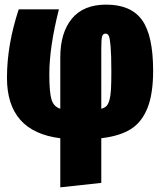

<svg xmlns="http://www.w3.org/2000/svg" viewBox="-20 -574 694 821"><path d="M634.8 -271Q634.8 -172.4 610.4 -111.6Q585.9 -50.8 538.8 -21.5Q491.7 7.8 413.1 17.1V208L237.8 227.1V17.1Q9.8 -11.2 9.8 -241.2Q9.8 -382.3 60.1 -534.2H231.9Q190.9 -372.6 190.9 -255.9Q190.9 -180.2 200 -149.2Q209 -118.2 237.8 -108.9V-329.1Q237.8 -433.6 287.1 -493.9Q336.4 -554.2 434.1 -554.2Q540 -554.2 587.4 -488.3Q634.8 -422.4 634.8 -271ZM413.1 -108.9Q427.2 -112.8 435.1 -120.4Q442.9 -127.9 448 -146.5Q453.1 -165 454.6 -192.6Q456.1 -220.2 456.1 -269Q456.1 -339.8 452.9 -376Q449.7 -412.1 445.1 -421.1Q440.4 -430.2 431.2 -430.2Q419.9 -430.2 416.5 -418Q413.1 -405.8 413.1 -367.2Z"/></svg>

Font: Fira Sans Compressed Heavy
Style: Regular
Weight: 900
Width: 1
Designer: Carrois Corporate & Edenspiekermann AG
Foundry: Carrois Corporate GbR & Edenspiekermann AG
Version: Version 4.203;PS 004.203;hotconv 1.0.88;makeotf.lib2.5.64775